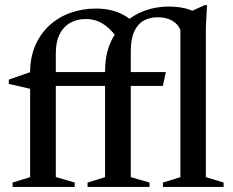

<svg xmlns="http://www.w3.org/2000/svg" viewBox="-20 -742 923 762"><path d="M499 -39 573.5 -17.5V0H327.5V-17.5L397 -39V-458.5Q397 -524 418.2 -572.2Q439.5 -620.5 475.5 -652.5Q511.5 -684.5 556 -700.2Q600.5 -716 647.5 -716Q682 -716 710 -710Q738 -704 761.5 -689.5H721.5L792 -721.5H801.5L797 -633V-39L867.5 -17.5V0H626.5V-17.5L696 -39V-622.5Q687.5 -645.5 664 -659.5Q640.5 -673.5 606 -673.5Q574.5 -673.5 550.5 -660.2Q526.5 -647 512.8 -617.2Q499 -587.5 499 -538.5ZM276.5 0H30V-17.5L99.5 -39V-453Q99.5 -515.5 120.5 -562.8Q141.5 -610 178 -642.8Q214.5 -675.5 261.8 -691.8Q309 -708 360.5 -708Q389.5 -708 414.8 -702.8Q440 -697.5 461.8 -687Q483.5 -676.5 502 -661L442.5 -595.5Q413 -634 384.2 -650.2Q355.5 -666.5 321 -666.5Q285 -666.5 258 -651Q231 -635.5 216.2 -605.5Q201.5 -575.5 201.5 -531.5V-39.5L276.5 -17.5ZM638 -456 626.5 -401H121L102 -389L15 -409V-426L109 -459L146 -456Z"/></svg>

Font: Newsreader 36pt Medium
Style: Regular
Weight: 500
Designer: Hugues Gentile
Foundry: Production Type
Version: Version 1.003